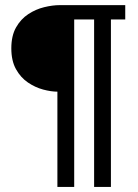

<svg xmlns="http://www.w3.org/2000/svg" viewBox="-20 -733 540 753"><path d="M471.2 -656.7H415V0H349.1V-656.7H271V0H205.1V-373.5Q180.2 -373.5 149.2 -381.8Q118.2 -390.1 89.6 -409.4Q61 -428.7 42.7 -461.7Q24.4 -494.6 24.4 -543.5Q24.4 -592.8 43 -625.5Q61.5 -658.2 90.8 -677.5Q120.1 -696.8 153.1 -704.8Q186 -712.9 214.8 -712.9H471.2Z"/></svg>

Font: Kanchenjunga
Style: Regular
Weight: 400
Designer: Becca Hirsbrunner Spalinger
Foundry: SIL International
Version: Version 2.001